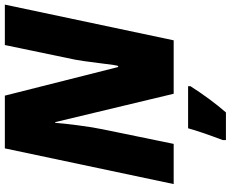

<svg xmlns="http://www.w3.org/2000/svg" viewBox="-102 -652 975 812"><g transform="rotate(-90 386.0 -246.5)"><path d="M164 -714H387L508 -235H512Q515 -234 524 -310Q535 -398 539 -416L601 -714H772L621 0H395L275 -501H272Q270 -470 261.5 -404.5Q253 -339 244 -297L183 0H13ZM199 208Q235 112 249 61H427V71Q371 158 316 221H199Z"/></g></svg>

Font: Noto Sans Display Black
Style: Italic
Weight: 900
Italic angle: -12°
Designer: Monotype Design team
Foundry: Monotype Imaging Inc.
Version: Version 1.000